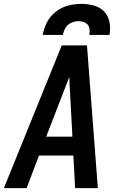

<svg xmlns="http://www.w3.org/2000/svg" viewBox="-30 -969 626 989"><path d="M-10 0H107L171 -168H348L357 0H474L418 -735H288ZM208 -265 295 -490Q303 -511 311 -531.5Q319 -552 327 -573Q327 -552 328.5 -531.5Q330 -511 331 -490L343 -265ZM190 -789H294Q297 -808 307.5 -825.5Q318 -843 336.5 -851.5Q355 -860 374 -860Q393 -860 409 -852Q425 -844 429.5 -826Q434 -808 430 -789H534Q540 -822 534 -854.5Q528 -887 506.5 -909.5Q485 -932 453.5 -940.5Q422 -949 389 -949Q355 -949 321.5 -940.5Q288 -932 258.5 -909.5Q229 -887 212.5 -855Q196 -823 190 -789Z"/></svg>

Font: Iosevka Sparkle SmBdObl
Style: Regular
Weight: 600
Italic angle: -9°
Designer: Belleve Invis
Foundry: Belleve Invis
Version: Version 4.5.0; ttfautohint (v1.8.3)